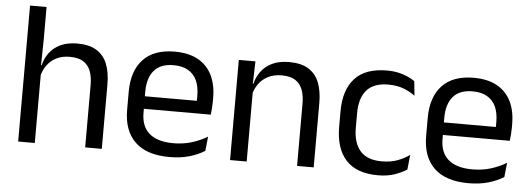

<svg xmlns="http://www.w3.org/2000/svg" viewBox="-46 -791 2583 932"><g transform="rotate(5 1245.0 -325.0)"><path d="M392.5 0V-303.5Q392.5 -343 381.8 -371.5Q371 -400 346.8 -415.8Q322.5 -431.5 280.5 -431.5Q242 -431.5 214 -417Q186 -402.5 168.8 -377.8Q151.5 -353 144.5 -321.5L126.5 -379H147.5Q155 -412 175 -439.2Q195 -466.5 228.8 -482.8Q262.5 -499 311 -499Q369 -499 404.8 -477Q440.5 -455 457 -413.8Q473.5 -372.5 473.5 -312.5V0ZM66 0V-662.5H146.5V-503.5L144 -363.5L147 -357V0Z M804 11Q692.5 11 636 -43.5Q579.5 -98 579.5 -199.5V-286.5Q579.5 -389.5 632 -445.2Q684.5 -501 785.5 -501Q853.5 -501 899 -475.8Q944.5 -450.5 967.5 -404Q990.5 -357.5 990.5 -293V-275Q990.5 -259 989.2 -243Q988 -227 986 -211.5H911.5Q912.5 -235.5 912.8 -257Q913 -278.5 913 -296.5Q913 -341 898.8 -371.8Q884.5 -402.5 856.2 -418.8Q828 -435 785.5 -435Q722.5 -435 691 -398.5Q659.5 -362 659.5 -294V-247.5L660 -237.5V-191Q660 -160.5 669 -136Q678 -111.5 697.2 -93.8Q716.5 -76 746.2 -66.8Q776 -57.5 817 -57.5Q864.5 -57.5 905.5 -70Q946.5 -82.5 982.5 -104L975 -34Q942.5 -13.5 899.5 -1.2Q856.5 11 804 11ZM622 -211.5V-272.5H969V-211.5Z M1425 0V-303.5Q1425 -343 1414.2 -371.5Q1403.5 -400 1379.2 -415.8Q1355 -431.5 1313 -431.5Q1274.5 -431.5 1246.2 -417Q1218 -402.5 1200.5 -377.8Q1183 -353 1176 -321.5L1161.5 -379H1179Q1187 -412 1207 -439.2Q1227 -466.5 1260.8 -482.8Q1294.5 -499 1343.5 -499Q1401.5 -499 1437.2 -477Q1473 -455 1489.5 -413.8Q1506 -372.5 1506 -312.5V0ZM1098.5 0V-488H1179.5L1176 -371L1179.5 -366.5V0Z M1819.5 11Q1714.5 11 1663.2 -45.8Q1612 -102.5 1612 -206.5V-282.5Q1612 -387 1663.5 -443.2Q1715 -499.5 1819.5 -499.5Q1850.5 -499.5 1876 -493.8Q1901.5 -488 1921.8 -478.8Q1942 -469.5 1956 -459.5L1963 -389Q1939.5 -407 1907.2 -419.5Q1875 -432 1831.5 -432Q1761.5 -432 1727.2 -393.2Q1693 -354.5 1693 -280.5V-208.5Q1693 -136 1727.2 -97Q1761.5 -58 1831.5 -58Q1876.5 -58 1909.2 -70.5Q1942 -83 1967.5 -101L1960 -29.5Q1938 -14.5 1902.5 -1.8Q1867 11 1819.5 11Z M2261 11Q2149.5 11 2093 -43.5Q2036.5 -98 2036.5 -199.5V-286.5Q2036.5 -389.5 2089 -445.2Q2141.5 -501 2242.5 -501Q2310.5 -501 2356 -475.8Q2401.5 -450.5 2424.5 -404Q2447.5 -357.5 2447.5 -293V-275Q2447.5 -259 2446.2 -243Q2445 -227 2443 -211.5H2368.5Q2369.5 -235.5 2369.8 -257Q2370 -278.5 2370 -296.5Q2370 -341 2355.8 -371.8Q2341.5 -402.5 2313.2 -418.8Q2285 -435 2242.5 -435Q2179.5 -435 2148 -398.5Q2116.5 -362 2116.5 -294V-247.5L2117 -237.5V-191Q2117 -160.5 2126 -136Q2135 -111.5 2154.2 -93.8Q2173.5 -76 2203.2 -66.8Q2233 -57.5 2274 -57.5Q2321.5 -57.5 2362.5 -70Q2403.5 -82.5 2439.5 -104L2432 -34Q2399.5 -13.5 2356.5 -1.2Q2313.5 11 2261 11ZM2079 -211.5V-272.5H2426V-211.5Z"/></g></svg>

Font: Anek Latin Medium
Style: Regular
Weight: 400
Version: Version 1.003